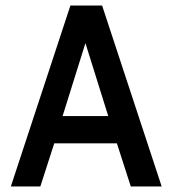

<svg xmlns="http://www.w3.org/2000/svg" viewBox="-20 -670 620 690"><path d="M19 0 233 -650H347L561 0H450L400 -155H175L125 0ZM205 -253H369L287 -515Z"/></svg>

Font: Sometype Mono SemiBold
Style: Regular
Weight: 600
Designer: Ryoichi Tsunekawa
Foundry: Dharma Type
Version: Version 1.001